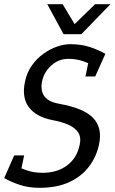

<svg xmlns="http://www.w3.org/2000/svg" viewBox="-60 -887 548 917"><path d="M413 -197.3Q401 -139.3 365.5 -92Q330 -44.7 271 -17.3Q212 10 128.7 10L143.2 -61.7Q213.2 -61.7 260.2 -96.8Q307.2 -131.8 320.3 -194Q328.7 -231.3 313.2 -254.6Q297.7 -277.8 265.3 -291.8Q233 -305.7 190.5 -313.3Q111.7 -329.2 77.5 -375.4Q43.3 -421.7 59.3 -496.7Q68.3 -540.7 92.1 -574.2Q115.8 -607.7 147.5 -630.3Q179.2 -653 212.7 -664.5Q246.2 -676 274.7 -676L266.2 -606Q221 -606 186.2 -575.3Q151.3 -544.7 141.3 -500Q135 -470.8 141.6 -448.2Q148.2 -425.7 168 -411.6Q187.8 -397.5 220.7 -391.7Q338.8 -371 384.4 -324.2Q430 -277.3 413 -197.3ZM266.2 -606 274.7 -676Q327 -676 368.2 -662.7Q409.3 -649.3 443.3 -630L401.2 -568Q368.2 -583.8 336.1 -594.9Q304 -606 266.2 -606ZM143.2 -61.7 128.7 10Q76.3 10 34.8 -3.9Q-6.8 -17.8 -40 -36.3L2.5 -100Q35.5 -84.2 69.2 -72.9Q102.8 -61.7 143.2 -61.7ZM55.3 -144.7 32.5 -36.3H-40L7.8 -144.7ZM348 -521.7 370.8 -630H443.3L394.7 -521.7ZM246.8 -723.7 394.2 -867H467.5L328.5 -723.7ZM325.2 -723.7H243.5L165.8 -867H239.2Z"/></svg>

Font: Epunda Slab Light
Style: Italic
Weight: 300
Italic angle: -12°
Designer: Simon Atzbach
Foundry: typofactur
Version: Version 1.102